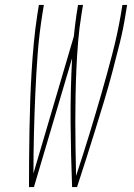

<svg xmlns="http://www.w3.org/2000/svg" viewBox="-20 -755 540 775"><path d="M97 0Q97 -58 97.5 -116Q98 -174 99 -232Q100 -290 102 -348Q104 -406 107.5 -464.5Q111 -523 116.5 -581.5Q122 -640 131 -698L137 -735H157L151 -698Q138 -617 132 -536.5Q126 -456 122.5 -375.5Q119 -295 117 -215Q115 -135 115 -55L278 -608Q280 -630 283 -653Q286 -676 289 -698L295 -735H315L309 -698Q300 -643 295.5 -588.5Q291 -534 288.5 -479Q286 -424 285 -370Q284 -316 284 -261.5Q284 -207 285 -153Q286 -99 287 -45Q314 -126 339 -207.5Q364 -289 387.5 -370.5Q411 -452 432.5 -534Q454 -616 468 -698L474 -735H493L487 -698Q478 -640 463.5 -581.5Q449 -523 433.5 -464.5Q418 -406 400.5 -348Q383 -290 365 -232Q347 -174 328.5 -116Q310 -58 291 0H271Q266 -129 265 -259Q264 -389 271 -520L117 0Z"/></svg>

Font: Iosevka SS04 Thin Oblique
Style: Regular
Weight: 100
Italic angle: -9°
Monospace: yes
Designer: Belleve Invis
Foundry: Belleve Invis
Version: Version 19.0.0; ttfautohint (v1.8.4)